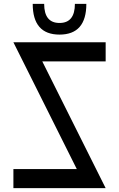

<svg xmlns="http://www.w3.org/2000/svg" viewBox="-20 -980 620 1000"><path d="M530.3 -759.8Q530.3 -726.6 530.3 -660.2Q419.9 -660.2 200.2 -660.2Q309.6 -440.4 530.3 0Q370.1 0 49.8 0Q49.8 -33.2 49.8 -99.6Q160.2 -99.6 379.9 -99.6Q269.5 -320.3 49.8 -759.8Q210 -759.8 530.3 -759.8ZM429.7 -960Q415 -960 370.1 -960Q370.1 -860.4 290 -860.4Q210 -860.4 210 -960Q190.4 -960 150.4 -960Q150.4 -799.8 290 -799.8Q429.7 -799.8 429.7 -960Z"/></svg>

Font: Alibu-Mazigh Belqasem 1
Style: Bold
Weight: 400
Designer: Mazigh Mubarik Belqasem
Version: Version 1.0